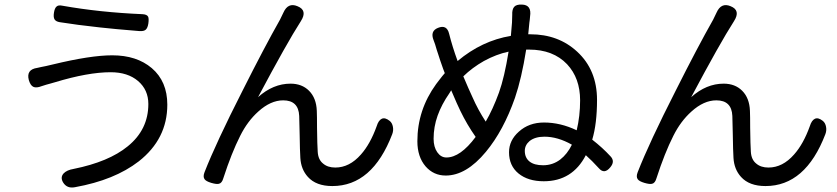

<svg xmlns="http://www.w3.org/2000/svg" viewBox="-20 -789 3664 840"><path d="M256 9Q243 -13 258 -30Q272 -45 302 -50Q456 -81 539 -149Q629 -222 629 -334Q629 -396 584 -434.5Q539 -473 464 -473Q365 -473 220 -429Q205 -425 199 -423Q183 -419 162 -412Q139 -403 126 -409Q113 -415 106 -439Q94 -485 143 -492Q149 -493 161 -496Q174 -498 181 -500Q190 -502 211 -507Q376 -547 471 -547Q578 -547 644 -491Q712 -433 712 -331Q712 -181 587 -83Q481 -1 308 30Q273 37 256 9ZM592 -653H590Q479 -662 417 -669Q316 -680 241 -692Q224 -695 218.5 -704.5Q213 -714 216 -733Q219 -753 227 -760Q235 -768 253 -764Q416 -735 603 -727Q623 -726 628 -716Q632 -708 629 -686Q626 -667 618 -659.5Q610 -652 592 -653Z M1434 25Q1363 25 1327 -15Q1297 -48 1294 -98Q1292 -129 1291 -200Q1290 -258 1289 -282Q1286 -350 1219 -350Q1164 -350 1110 -301Q1063 -259 1031 -195Q993 -120 957 -9Q951 12 938 15Q928 18 904 11Q881 4 875 -5Q867 -16 875 -36Q925 -164 1041 -392Q1137 -583 1205 -703Q1215 -723 1220 -734Q1240 -779 1281 -762Q1327 -744 1296 -696Q1235 -601 1109 -364Q1175 -423 1251 -423Q1301 -423 1332 -392Q1364 -360 1366 -304Q1367 -281 1367 -230Q1368 -153 1370 -125Q1372 -90 1394 -73Q1414 -56 1447 -56Q1509 -56 1559 -113Q1600 -159 1628 -237Q1636 -263 1650.5 -269.5Q1665 -276 1685 -260Q1696 -251 1699 -234Q1702 -218 1696 -202Q1609 25 1434 25Z M2359 4Q2290 4 2248.5 -30Q2207 -64 2207 -123Q2207 -175 2250 -213Q2294 -253 2360 -253Q2432 -253 2503 -219Q2518 -281 2518 -350Q2518 -447 2461 -508Q2400 -572 2295 -572H2282Q2262 -446 2233 -361Q2183 -218 2106 -125Q2020 -21 1930 -21Q1877 -21 1842 -61Q1806 -103 1806 -171Q1806 -308 1888 -421Q1892 -426 1901 -438Q1917 -459 1926 -469Q1924 -475 1919 -487Q1903 -532 1897 -552Q1895 -558 1891 -570Q1883 -599 1877 -613Q1861 -653 1896 -667Q1935 -683 1945 -641Q1959 -585 1982 -522Q2088 -611 2215 -632Q2215 -636 2216 -643Q2219 -675 2220 -690Q2221 -703 2221 -724Q2220 -748 2229.5 -759Q2239 -770 2263 -769Q2307 -768 2299 -717Q2298 -702 2296 -690L2291 -639H2300Q2423 -639 2505 -563Q2592 -483 2592 -352Q2592 -248 2571 -178Q2616 -143 2651 -105Q2672 -83 2650 -57Q2624 -25 2600 -53Q2570 -86 2543 -110Q2484 4 2359 4ZM2356 -66Q2398 -66 2431 -91Q2462 -115 2482 -156Q2420 -191 2362 -191Q2321 -191 2297 -172Q2276 -154 2276 -129Q2276 -99 2296.5 -82.5Q2317 -66 2356 -66ZM1933 -100Q1994 -100 2061 -190Q2023 -244 1994 -304Q1982 -328 1954 -394L1946 -381Q1912 -332 1894.5 -283Q1877 -234 1877 -182Q1877 -146 1893 -123Q1909 -100 1933 -100ZM2105 -257Q2136 -310 2163 -384Q2187 -451 2205 -563Q2152 -552 2097 -522Q2046 -493 2007 -455Q2031 -398 2047 -364Q2071 -309 2105 -257Z M3329 25Q3258 25 3222 -15Q3192 -48 3189 -98Q3187 -129 3186 -200Q3185 -258 3184 -282Q3181 -350 3114 -350Q3059 -350 3005 -301Q2958 -259 2926 -195Q2888 -120 2852 -9Q2846 12 2833 15Q2823 18 2799 11Q2776 4 2770 -5Q2762 -16 2770 -36Q2820 -164 2936 -392Q3032 -583 3100 -703Q3110 -723 3115 -734Q3135 -779 3176 -762Q3222 -744 3191 -696Q3130 -601 3004 -364Q3070 -423 3146 -423Q3196 -423 3227 -392Q3259 -360 3261 -304Q3262 -281 3262 -230Q3263 -153 3265 -125Q3267 -90 3289 -73Q3309 -56 3342 -56Q3404 -56 3454 -113Q3495 -159 3523 -237Q3531 -263 3545.5 -269.5Q3560 -276 3580 -260Q3591 -251 3594 -234Q3597 -218 3591 -202Q3504 25 3329 25Z"/></svg>

Font: GenSenRounded JP R
Style: Regular
Weight: 400
Version: Version 1.501;PS 1;hotconv 16.6.51;makeotf.lib2.5.65220